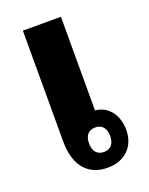

<svg xmlns="http://www.w3.org/2000/svg" viewBox="-114 -621 536 692"><g transform="rotate(-20 154.5 -275.5)"><path d="M206 -560H60V-135C60 -35 110 9 179 9C249 9 288 -37 288 -96C288 -152 258 -196 206 -201ZM186 -143C211 -143 226 -126 226 -96C226 -66 211 -49 186 -49C160 -49 145 -66 145 -96C145 -127 160 -143 186 -143Z"/></g></svg>

Font: Noto Sans Thai Looped Condensed ExtraBold
Style: Regular
Weight: 800
Width: 3
Designer: Sasikarn Vongin, Ben Mitchell
Foundry: The Fontpad Ltd
Version: Version 1.001